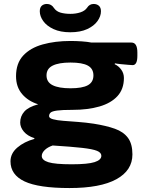

<svg xmlns="http://www.w3.org/2000/svg" viewBox="-20 -738 740 970"><path d="M331 212Q175 212 104 178.5Q33 145 33 77Q33 37 67.5 7.5Q102 -22 153 -36L154 -40Q119 -51 100.5 -73Q82 -95 82 -119Q82 -151 103 -174.5Q124 -198 173 -211Q122 -227 91.5 -263Q61 -299 61 -353Q61 -418 97 -457Q133 -496 195.5 -513.5Q258 -531 336 -531Q364 -531 393 -529Q422 -527 442 -523H644Q674 -523 674 -473V-456Q674 -409 650 -409Q647 -409 628.5 -410.5Q610 -412 590 -414Q570 -416 561 -418L559 -414Q580 -404 593 -385.5Q606 -367 606 -344Q606 -288 573.5 -252.5Q541 -217 482.5 -200Q424 -183 347 -183Q294 -183 268.5 -179.5Q243 -176 235.5 -169Q228 -162 228 -151Q228 -141 248 -135.5Q268 -130 301 -127.5Q334 -125 374 -122Q414 -119 454 -113Q517 -103 560.5 -87.5Q604 -72 626.5 -41.5Q649 -11 649 42Q649 123 568 167.5Q487 212 331 212ZM336 -292Q396 -292 424 -307.5Q452 -323 452 -357Q452 -391 424 -406.5Q396 -422 336 -422Q277 -422 246 -406.5Q215 -391 215 -357Q215 -323 246 -307.5Q277 -292 336 -292ZM342 92Q424 92 458 81Q492 70 492 49Q492 33 470 24Q448 15 394.5 9Q341 3 246 -3Q220 6 205.5 20.5Q191 35 191 50Q191 71 224.5 81.5Q258 92 342 92ZM335 -575Q285 -575 250.5 -591Q216 -607 198.5 -631.5Q181 -656 181 -681Q181 -700 191 -709Q201 -718 217 -718Q240 -718 253 -697Q265 -680 286.5 -674Q308 -668 336 -668Q363 -668 386 -675.5Q409 -683 420 -699Q432 -718 453 -718Q469 -718 479.5 -709Q490 -700 490 -681Q490 -656 472.5 -631.5Q455 -607 420.5 -591Q386 -575 335 -575Z"/></svg>

Font: Asap Expanded ExtraBold
Style: Regular
Weight: 800
Width: 7
Designer: Pablo Cosgaya
Foundry: Omnibus-Type
Version: Version 3.001; ttfautohint (v1.8.4.7-5d5b)